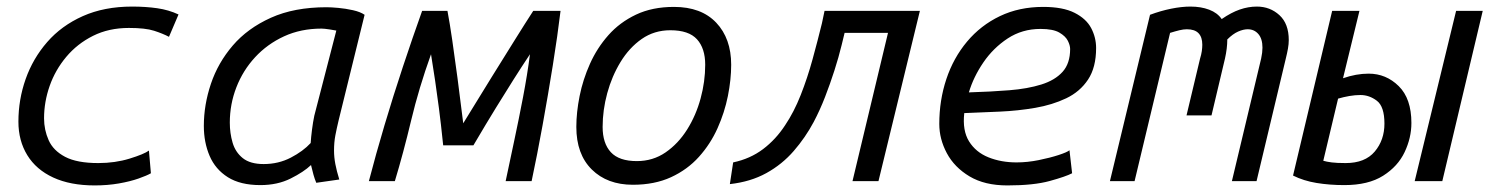

<svg xmlns="http://www.w3.org/2000/svg" viewBox="-20 -551 4530 584"><path d="M268 13Q194 13 142 -11Q90 -35 63 -79Q36 -123 36 -181Q36 -248 58 -310.5Q80 -373 123.5 -423Q167 -473 232 -502Q297 -531 382 -531Q423 -531 458 -526Q493 -521 523 -507L494 -439Q475 -449 448.5 -457.5Q422 -466 372 -466Q311 -466 263 -442Q215 -418 181.5 -378Q148 -338 131 -289.5Q114 -241 114 -191Q114 -156 128 -124.5Q142 -93 178 -74Q214 -55 279 -55Q330 -55 374 -68.5Q418 -82 433 -93L439 -24Q427 -17 401.5 -8Q376 1 341.5 7Q307 13 268 13Z M772 12Q711 12 673 -12Q635 -36 617.5 -77Q600 -118 600 -168Q600 -232 621.5 -296Q643 -360 688 -412.5Q733 -465 804 -497Q875 -529 973 -529Q987 -529 1009 -527Q1031 -525 1053.5 -520Q1076 -515 1089 -506L1010 -185Q1004 -160 1000 -139Q996 -118 996 -93Q996 -73 1000 -52Q1004 -31 1012 -5L942 5Q937 -7 933.5 -19.5Q930 -32 926 -49Q904 -28 864 -8Q824 12 772 12ZM782 -52Q827 -52 864.5 -71.5Q902 -91 925 -116Q926 -133 929 -156.5Q932 -180 936 -199L1003 -458Q999 -459 982.5 -461.5Q966 -464 958 -464Q895 -464 844 -440.5Q793 -417 756 -377Q719 -337 699 -285.5Q679 -234 679 -178Q679 -146 687.5 -117Q696 -88 718.5 -70Q741 -52 782 -52Z M1102 0Q1123 -81 1149.5 -170Q1176 -259 1205.5 -348Q1235 -437 1264 -518H1341Q1348 -481 1355.5 -429.5Q1363 -378 1371.5 -314Q1380 -250 1389 -176Q1436 -253 1475.5 -316.5Q1515 -380 1546.5 -430.5Q1578 -481 1602 -518H1685Q1676 -443 1661.5 -352.5Q1647 -262 1630.5 -171Q1614 -80 1597 0H1518Q1530 -57 1544 -122.5Q1558 -188 1571 -256Q1584 -324 1592 -386Q1566 -347 1542 -309Q1518 -271 1489 -224Q1460 -177 1420 -109H1328Q1321 -177 1315 -222.5Q1309 -268 1303.5 -305.5Q1298 -343 1291 -386Q1254 -283 1230.5 -184.5Q1207 -86 1181 0Z M1905 11Q1827 11 1780 -35.5Q1733 -82 1733 -165Q1733 -209 1743 -259Q1753 -309 1774.5 -357Q1796 -405 1830.5 -444Q1865 -483 1914.5 -506.5Q1964 -530 2030 -530Q2113 -530 2158.5 -482Q2204 -434 2204 -354Q2204 -309 2194 -259Q2184 -209 2162.5 -161Q2141 -113 2106 -74Q2071 -35 2021 -12Q1971 11 1905 11ZM1917 -61Q1966 -61 2004.5 -87.5Q2043 -114 2070 -157Q2097 -200 2111 -251.5Q2125 -303 2125 -354Q2125 -404 2100 -431.5Q2075 -459 2019 -459Q1970 -459 1932 -432.5Q1894 -406 1867.5 -362.5Q1841 -319 1827 -267.5Q1813 -216 1813 -165Q1813 -115 1838 -88Q1863 -61 1917 -61Z M2200 9 2210 -57Q2262 -68 2301 -97.5Q2340 -127 2368 -170Q2395 -210 2415.5 -262Q2436 -314 2451.5 -370.5Q2467 -427 2480 -480L2488 -518H2778L2652 0H2573L2681 -451H2549L2540 -414Q2531 -377 2518 -336.5Q2505 -296 2489.5 -256Q2474 -216 2455 -180Q2430 -133 2394.5 -92Q2359 -51 2311 -24.5Q2263 2 2200 9Z M3044 13Q2975 13 2929 -14.5Q2883 -42 2860 -85Q2837 -128 2837 -174Q2837 -246 2858.5 -310.5Q2880 -375 2921.5 -424.5Q2963 -474 3021.5 -502Q3080 -530 3153 -530Q3213 -530 3248.5 -512Q3284 -494 3299 -465.5Q3314 -437 3314 -405Q3314 -346 3289.5 -309Q3265 -272 3223 -252Q3181 -232 3129 -223Q3077 -214 3021 -211.5Q2965 -209 2913 -207Q2907 -154 2927.5 -121Q2948 -88 2986.5 -72.5Q3025 -57 3072 -57Q3105 -57 3139.5 -64Q3174 -71 3200 -79.5Q3226 -88 3233 -94L3241 -24Q3222 -14 3173 -0.5Q3124 13 3044 13ZM2927 -270Q2994 -272 3050 -276.5Q3106 -281 3147.5 -294Q3189 -307 3212 -332.5Q3235 -358 3235 -402Q3235 -413 3228 -427Q3221 -441 3202 -452Q3183 -463 3145 -463Q3089 -463 3045 -434Q3001 -405 2971 -361Q2941 -317 2927 -270Z M3356 0 3478 -506Q3510 -518 3542 -524.5Q3574 -531 3601 -531Q3633 -531 3658 -521.5Q3683 -512 3696 -493Q3725 -513 3751 -522Q3777 -531 3803 -531Q3843 -531 3871.5 -505Q3900 -479 3900 -429Q3900 -417 3897.5 -403Q3895 -389 3891 -373L3802 0H3727L3816 -373Q3818 -382 3819 -390.5Q3820 -399 3820 -406Q3820 -433 3807.5 -447.5Q3795 -462 3775 -462Q3762 -462 3746 -455Q3730 -448 3713 -431Q3713 -404 3706 -373L3665 -200H3589L3630 -372Q3634 -385 3635.5 -395.5Q3637 -406 3637 -415Q3637 -438 3625.5 -450Q3614 -462 3590 -462Q3580 -462 3567.5 -459Q3555 -456 3539 -451L3431 0Z M4069 12Q4024 12 3984.5 5.5Q3945 -1 3913 -17L4032 -518H4115L4065 -313Q4085 -320 4104.5 -323.5Q4124 -327 4143 -327Q4196 -327 4234.5 -289Q4273 -251 4273 -177Q4273 -132 4252.5 -88.5Q4232 -45 4187 -16.5Q4142 12 4069 12ZM4073 -55Q4132 -55 4161.5 -90Q4191 -125 4191 -175Q4191 -227 4168 -244.5Q4145 -262 4118 -262Q4102 -262 4084.5 -259Q4067 -256 4050 -251L4005 -62Q4015 -59 4030.5 -57Q4046 -55 4073 -55ZM4283 0 4409 -518H4490L4367 0Z"/></svg>

Font: Ubuntu Sans Mono
Style: Italic
Weight: 400
Italic angle: -13.5°
Monospace: yes
Designer: Dalton Maag Ltd
Foundry: Dalton Maag Ltd
Version: Version 1.006